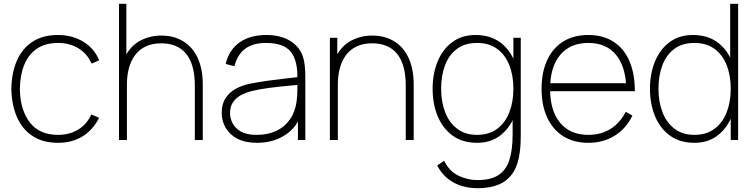

<svg xmlns="http://www.w3.org/2000/svg" viewBox="-20 -740 3992 1015"><path d="M287 15Q206.5 15 152 -21Q97.5 -57 69.5 -121.2Q41.5 -185.5 40 -270Q41.5 -356.5 69.8 -420.5Q98 -484.5 152.5 -519.8Q207 -555 287 -555Q362 -555 420.8 -519.2Q479.5 -483.5 504 -421L464 -404Q441.5 -456 394.8 -484.5Q348 -513 287 -513Q219 -513 174.5 -482.2Q130 -451.5 108 -396.8Q86 -342 85 -270Q86.5 -160 137 -93.5Q187.5 -27 287 -27Q346.5 -27 392.5 -54.5Q438.5 -82 463 -135L504 -117Q470.5 -52 415.5 -18.5Q360.5 15 287 15Z M1010 0V-286Q1010 -344 998.2 -386.2Q986.5 -428.5 963.5 -456.2Q940.5 -484 907.8 -497.5Q875 -511 833 -511Q783.5 -511 748.8 -493.8Q714 -476.5 692.5 -446.5Q671 -416.5 661 -377.5Q651 -338.5 651 -295L612 -294Q612 -386.5 642.5 -443.2Q673 -500 723.2 -526Q773.5 -552 833 -552Q874 -552 908.2 -540.5Q942.5 -529 969.2 -507.2Q996 -485.5 1014.5 -454Q1033 -422.5 1042.5 -382.2Q1052 -342 1052 -294V0ZM609 0V-720H648V-295H651V0Z M1339 15Q1276 15 1234.5 -7Q1193 -29 1172.5 -65Q1152 -101 1152 -143Q1152 -190.5 1172.8 -221.8Q1193.5 -253 1227 -271Q1260.5 -289 1299 -297Q1346 -306.5 1399.8 -313.8Q1453.5 -321 1499 -326Q1544.5 -331 1567 -334L1552 -324Q1554.5 -419.5 1517.2 -466.2Q1480 -513 1386 -513Q1318 -513 1276.8 -482.8Q1235.5 -452.5 1219 -390L1173 -402Q1191 -477 1246.8 -516Q1302.5 -555 1388 -555Q1463 -555 1513 -524.5Q1563 -494 1581 -442Q1588 -422 1591 -393.5Q1594 -365 1594 -338V0H1555V-148L1575 -147Q1553.5 -70 1489.5 -27.5Q1425.5 15 1339 15ZM1337 -27Q1395.5 -27 1440.2 -48Q1485 -69 1512.8 -108.8Q1540.5 -148.5 1548 -204Q1552 -232 1552 -264Q1552 -296 1552 -310L1574 -293Q1547.5 -290.5 1500.8 -286.2Q1454 -282 1402 -275.2Q1350 -268.5 1308 -258Q1283.5 -252 1257.5 -239Q1231.5 -226 1213.8 -202.5Q1196 -179 1196 -142Q1196 -116 1209 -89.5Q1222 -63 1252.8 -45Q1283.5 -27 1337 -27Z M2125 0V-286Q2125 -344 2113.2 -386.2Q2101.5 -428.5 2078.5 -456.2Q2055.5 -484 2022.8 -497.5Q1990 -511 1948 -511Q1898.5 -511 1863.8 -493.8Q1829 -476.5 1807.5 -446.5Q1786 -416.5 1776 -377.5Q1766 -338.5 1766 -295L1727 -294Q1727 -386.5 1757.5 -443.2Q1788 -500 1838.2 -526Q1888.5 -552 1948 -552Q1989 -552 2023.2 -540.5Q2057.5 -529 2084.2 -507.2Q2111 -485.5 2129.5 -454Q2148 -422.5 2157.5 -382.2Q2167 -342 2167 -294V0ZM1724 0V-540H1763V-430H1766V0Z M2503 255Q2464 255 2424.5 244Q2385 233 2350.2 206.8Q2315.5 180.5 2291 135L2328 110Q2355 165.5 2404 188.8Q2453 212 2503 212Q2575.5 212 2616.2 184.8Q2657 157.5 2673.5 103.8Q2690 50 2690 -30V-168H2694V-540H2733V-30Q2733 -5.5 2732 17.5Q2731 40.5 2728 63Q2720 128.5 2693.2 171Q2666.5 213.5 2619.5 234.2Q2572.5 255 2503 255ZM2502 15Q2425.5 15 2373.2 -22.8Q2321 -60.5 2294 -125.2Q2267 -190 2267 -271Q2267 -350.5 2293.5 -415Q2320 -479.5 2370.8 -517.2Q2421.5 -555 2494 -555Q2569.5 -555 2621.2 -518.2Q2673 -481.5 2699.5 -417.2Q2726 -353 2726 -271Q2726 -190.5 2699.8 -125.8Q2673.5 -61 2623.5 -23Q2573.5 15 2502 15ZM2502 -27Q2565.5 -27 2608.2 -59Q2651 -91 2672.5 -146.2Q2694 -201.5 2694 -271Q2694 -341.5 2672.2 -396.2Q2650.5 -451 2607.8 -482Q2565 -513 2502 -513Q2437.5 -513 2395.2 -481.2Q2353 -449.5 2332.5 -394.8Q2312 -340 2312 -271Q2312 -201.5 2333.5 -146.2Q2355 -91 2397.2 -59Q2439.5 -27 2502 -27Z M3090 15Q3013.5 15 2958.2 -19.5Q2903 -54 2873 -118Q2843 -182 2843 -270Q2843 -358.5 2872.8 -422.5Q2902.5 -486.5 2957.8 -520.8Q3013 -555 3090 -555Q3167.5 -555 3222.5 -520Q3277.5 -485 3306.8 -418.5Q3336 -352 3336 -258H3291V-272Q3288 -388.5 3236.2 -450.8Q3184.5 -513 3090 -513Q2994 -513 2941 -449.2Q2888 -385.5 2888 -270Q2888 -154.5 2941 -90.8Q2994 -27 3090 -27Q3157 -27 3207.5 -58.5Q3258 -90 3288 -149L3323 -129Q3290 -60 3229.5 -22.5Q3169 15 3090 15ZM2870 -258V-300H3310V-258Z M3651 15Q3574.5 15 3522.2 -22.8Q3470 -60.5 3443 -125.2Q3416 -190 3416 -271Q3416 -350.5 3442.5 -415Q3469 -479.5 3519.8 -517.2Q3570.5 -555 3643 -555Q3718.5 -555 3770.2 -518.2Q3822 -481.5 3848.5 -417.2Q3875 -353 3875 -271Q3875 -190.5 3848.8 -125.8Q3822.5 -61 3772.5 -23Q3722.5 15 3651 15ZM3651 -27Q3714.5 -27 3757.2 -59Q3800 -91 3821.5 -146.2Q3843 -201.5 3843 -271Q3843 -341.5 3821.2 -396.2Q3799.5 -451 3756.8 -482Q3714 -513 3651 -513Q3586.5 -513 3544.2 -481.2Q3502 -449.5 3481.5 -394.8Q3461 -340 3461 -271Q3461 -201.5 3482.5 -146.2Q3504 -91 3546.2 -59Q3588.5 -27 3651 -27ZM3843 0V-425H3840V-720H3882V0Z"/></svg>

Font: Manrope ExtraLight ExtraLight
Style: Regular
Weight: 250
Version: Version 4.501